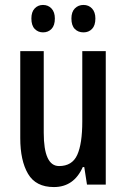

<svg xmlns="http://www.w3.org/2000/svg" viewBox="-20 -747 511 777"><path d="M408 -540V0H332L321 -71H315Q279 10 198 10Q125 10 93.5 -43.5Q62 -97 62 -188V-540H157V-210Q157 -75 219 -75Q272 -75 292.5 -120Q313 -165 313 -256V-540ZM107 -672Q107 -699 120.5 -713Q134 -727 154 -727Q175 -727 188.5 -712.5Q202 -698 202 -672Q202 -644 188.5 -630Q175 -616 154 -616Q134 -616 120.5 -630Q107 -644 107 -672ZM269 -672Q269 -699 283 -713Q297 -727 318 -727Q339 -727 352.5 -712.5Q366 -698 366 -672Q366 -644 352.5 -630Q339 -616 318 -616Q296 -616 282.5 -630Q269 -644 269 -672Z"/></svg>

Font: Noto Sans Gujarati UI ExtraCondensed Medium
Style: Regular
Weight: 500
Width: 2
Designer: Jelle Bosma - Monotype Design Team, Universal Thirst
Foundry: Monotype Imaging Inc.
Version: Version 2.106; ttfautohint (v1.8.4.7-5d5b)